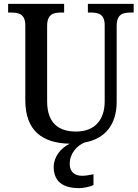

<svg xmlns="http://www.w3.org/2000/svg" viewBox="-20 -734 712 994"><path d="M390 240C409 240 444 234 464 224V168C442 173 422 176 405 176C368 176 341 157 341 115C341 58 380 20 417 4C528 -16 584 -93 584 -207V-599C584 -661 616 -669 657 -669H672V-714H435V-669H450C490 -669 522 -661 522 -603V-209C522 -115 472 -53 374 -53C285 -53 224 -95 224 -210V-599C224 -661 256 -669 297 -669H312V-714H22V-669H37C77 -669 111 -661 111 -603V-216C111 -57 199 7 341 10C295 32 258 78 258 130C258 206 306 240 390 240Z"/></svg>

Font: Noto Serif Bengali SemiCondensed
Style: Regular
Weight: 400
Width: 4
Designer: Juan Bruce, Universal Thirst, Indian Type Foundry and the Monotype Design Team.
Foundry: Monotype Imaging Inc.
Version: Version 2.003